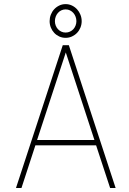

<svg xmlns="http://www.w3.org/2000/svg" viewBox="-20 -936 640 956"><path d="M458.5 -212.4H156.2L86.9 0H59.6L292.5 -710.9H322.8L555.7 0H528.3ZM164.6 -238.8H450.2L307.6 -674.8ZM227.1 -830.6Q227.1 -847.2 232.9 -862.5Q238.8 -877.9 249.5 -889.6Q260.3 -901.4 274.9 -908.4Q289.6 -915.5 306.6 -915.5Q323.7 -915.5 338.4 -908.4Q353 -901.4 363.8 -889.6Q374.5 -877.9 380.6 -862.5Q386.7 -847.2 386.7 -830.6Q386.7 -814 380.6 -798.8Q374.5 -783.7 363.8 -772.5Q353 -761.2 338.4 -754.4Q323.7 -747.6 306.6 -747.6Q289.6 -747.6 274.9 -754.4Q260.3 -761.2 249.8 -772.5Q239.3 -783.7 233.2 -798.8Q227.1 -814 227.1 -830.6ZM253.4 -830.6Q253.4 -819.3 257.3 -809.1Q261.2 -798.8 268.3 -791Q275.4 -783.2 285.2 -778.6Q294.9 -773.9 306.6 -773.9Q318.4 -773.9 328.4 -778.6Q338.4 -783.2 345.5 -791Q352.5 -798.8 356.4 -809.1Q360.4 -819.3 360.4 -830.6Q360.4 -842.3 356.4 -852.8Q352.5 -863.3 345.5 -871.3Q338.4 -879.4 328.6 -884.3Q318.8 -889.2 306.6 -889.2Q294.9 -889.2 284.9 -884.3Q274.9 -879.4 268.1 -871.3Q261.2 -863.3 257.3 -852.8Q253.4 -842.3 253.4 -830.6Z"/></svg>

Font: Roboto Mono Thin
Style: Regular
Weight: 250
Designer: Google
Version: Version 2.000985; 2015; ttfautohint (v1.3)